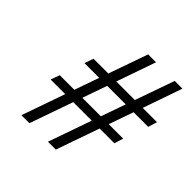

<svg xmlns="http://www.w3.org/2000/svg" viewBox="-174 -818 967 967"><g transform="rotate(45 310.0 -334.0)"><path d="M89 -231 106 -279H210L256 -410H151L168 -458H273L347 -668H403L330 -458H462L536 -668H591L518 -458H620L605 -410H501L455 -279H558L543 -231H438L357 0H301L382 -231H250L169 0H112L193 -231ZM267 -279H399L445 -410H313Z"/></g></svg>

Font: Lingua Franca
Style: Italic
Weight: 400
Italic angle: -13°
Version: Version 1.19